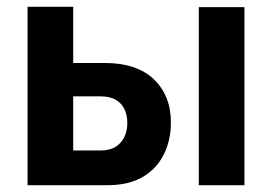

<svg xmlns="http://www.w3.org/2000/svg" viewBox="-20 -544 800 564"><path d="M61 0V-524H195V-359H287Q382 -359 432 -311Q482 -263 482 -184Q482 -131 460.5 -89Q439 -47 398 -23.5Q357 0 296 0ZM195 -102H275Q303 -102 320 -113Q337 -124 345.5 -142Q354 -160 354 -183Q354 -205 346 -222.5Q338 -240 320.5 -250.5Q303 -261 274 -261H195ZM564 0V-523H698V0Z"/></svg>

Font: YasnoRaleway
Style: Bold
Weight: 700
Designer: Matt McInerney, Pablo Impallari, Rodrigo Fuenzalida
Foundry: Matt McInerney, Pablo Impallari, Rodrigo Fuenzalida
Version: Version 4.026